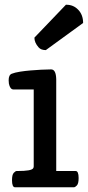

<svg xmlns="http://www.w3.org/2000/svg" viewBox="-20 -792 372 812"><path d="M173.8 -580.1Q153.3 -580.1 143.1 -591.8Q125.5 -611.8 125.5 -632.8L258.8 -772H260.3Q290.5 -772 310.5 -751Q331.5 -729.5 331.5 -694.8ZM43.5 0Q30.8 0 30.8 -29.8Q30.8 -53.2 38.1 -61Q45.4 -68.8 50.8 -68.8H55.7Q112.8 -68.8 120.1 -80.1Q122.6 -83.5 122.6 -88.4V-413.6H36.6Q22.5 -414.1 17.6 -438.5Q16.6 -445.3 16.6 -452.6Q16.6 -475.1 29.8 -480.2Q43 -485.4 64.5 -488.8Q85.9 -492.2 109.4 -494.1Q154.3 -498 195.8 -498.5H196.3Q216.8 -498.5 217.8 -457V-68.8H299.8Q312.5 -68.8 312.5 -39.1Q312.5 -15.6 305.2 -7.8Q297.9 0 292.5 0Z"/></svg>

Font: Copse
Style: Regular
Weight: 400
Version: Version 1.000